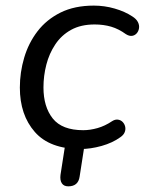

<svg xmlns="http://www.w3.org/2000/svg" viewBox="-20 -515 509 675"><path d="M263.2 8.9Q155.2 8.9 102.5 -51Q49.8 -110.9 49.8 -207.2Q49.8 -260.6 65 -312.1Q80.2 -363.6 111.8 -404.9Q143.4 -446.2 192.7 -470.8Q242 -495.3 309.9 -495.3Q347.5 -495.3 383.3 -484.9Q419 -474.6 445 -457.4Q459.2 -448.5 464.8 -437.5Q470.4 -426.4 468.7 -415.7Q467 -404.9 460.4 -397.6Q453.8 -390.3 444 -388.9Q434.3 -387.6 422.5 -395Q397.4 -413.3 370.7 -421.2Q343.9 -429 312.6 -429Q264.3 -429 230 -410.1Q195.8 -391.2 174.4 -358.9Q152.9 -326.7 142.9 -287.6Q132.8 -248.5 132.8 -207.6Q132.8 -139.5 165.5 -98.4Q198.3 -57.3 272.7 -57.3Q296.5 -57.3 322.8 -64.7Q349 -72.1 374.6 -89.3Q384.9 -95.8 394.7 -94.4Q404.6 -93 411.2 -86.2Q417.8 -79.4 420 -69.9Q422.3 -60.3 418.4 -50.3Q414.5 -40.3 402.9 -32.5Q375.8 -12.8 337.1 -1.9Q298.3 8.9 263.2 8.9ZM220 140.1Q204.4 140.1 197.4 129.4Q190.3 118.7 192.7 99.7L214.2 -38.6H282.4L259.9 106Q255 140.1 220 140.1Z"/></svg>

Font: Nunito Variable Extra Light
Style: Italic
Weight: 200
Italic angle: -9°
Designer: Vernon Adams
Foundry: Vernon Adams
Version: Version 3.602